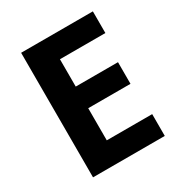

<svg xmlns="http://www.w3.org/2000/svg" viewBox="-168 -833 897 953"><g transform="rotate(-30 280.0 -357.0)"><path d="M240.7 -125H501V0H89.8V-713.9H501V-589.8H240.7V-433.1H482.9V-309.1H240.7Z"/></g></svg>

Font: Nokora
Style: Bold
Weight: 700
Designer: Danh Hong
Version: Version 8.000; ttfautohint (v1.8.3)